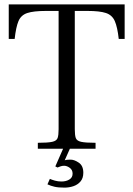

<svg xmlns="http://www.w3.org/2000/svg" viewBox="-20 -680 610 878"><path d="M153 0V-27Q199 -27 219 -31.5Q239 -36 243.5 -49Q248 -62 248 -89V-630H190Q134 -630 105 -620.5Q76 -611 64.5 -583.5Q53 -556 47 -502H20V-660H550V-502H523Q517 -556 505 -583.5Q493 -611 464.5 -620.5Q436 -630 380 -630H322V-89Q322 -62 326.5 -49Q331 -36 351 -31.5Q371 -27 417 -27V0ZM275 178Q247 178 229.5 174Q212 170 197 163L208 138Q217 142 231 146Q245 150 261 150Q282 150 297 141Q312 132 312 114Q312 97 299 87.5Q286 78 273 78Q264 78 256 81Q248 84 243 86L233 81L269 -1H300L276 53Q282 51 288 50.5Q294 50 303 50Q320 50 340.5 64Q361 78 361 110Q361 135 348 150Q335 165 315.5 171.5Q296 178 275 178Z"/></svg>

Font: Frank Ruhl Libre Light
Style: Regular
Weight: 300
Designer: Yanek Iontef
Foundry: Fontef
Version: Version 6.003;gftools[0.9.30]